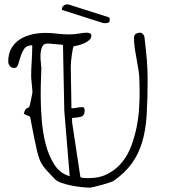

<svg xmlns="http://www.w3.org/2000/svg" viewBox="-20 -835 781 887"><path d="M232 -9Q212 -30 199 -44Q186 -58 177.5 -70.5Q169 -83 163 -98Q157 -113 151 -138Q145 -163 137.5 -200.5Q130 -238 119 -296L90 -309Q93 -323 98 -329.5Q103 -336 115 -340Q116 -342 118.5 -352.5Q121 -363 123.5 -375Q126 -387 128 -397.5Q130 -408 130 -410Q130 -413 129 -423Q128 -433 127 -444.5Q126 -456 125 -466Q124 -476 124 -479Q124 -516 126.5 -552.5Q129 -589 129 -626Q103 -626 92 -609.5Q81 -593 75 -573.5Q69 -554 64 -537.5Q59 -521 46 -521Q33 -521 25.5 -530Q18 -539 18 -551Q18 -587 33 -612.5Q48 -638 72.5 -653.5Q97 -669 127.5 -676Q158 -683 190 -683Q217 -683 243.5 -679.5Q270 -676 298 -676Q323 -676 345.5 -680Q368 -684 379 -684Q386 -684 394 -681.5Q402 -679 402 -671Q402 -658 392 -649.5Q382 -641 368.5 -635Q355 -629 341 -625.5Q327 -622 320 -621Q318 -618 316 -607Q314 -596 312 -582.5Q310 -569 308.5 -554Q307 -539 307 -528Q307 -519 307.5 -491Q308 -463 308.5 -431.5Q309 -400 309.5 -372.5Q310 -345 310 -335Q324 -335 336 -337.5Q348 -340 360 -340Q368 -340 369.5 -334.5Q371 -329 371 -324Q371 -300 353 -295.5Q335 -291 313 -290V-271L351 -19Q352 -14 365.5 -13Q379 -12 387 -12Q441 -12 480 -33Q519 -54 545.5 -87.5Q572 -121 587.5 -163.5Q603 -206 611.5 -249.5Q620 -293 622.5 -334Q625 -375 625 -405Q625 -428 624.5 -442.5Q624 -457 624 -460Q624 -485 620 -510Q616 -535 611.5 -559.5Q607 -584 603 -609Q599 -634 599 -659Q599 -673 607.5 -678.5Q616 -684 628 -684Q635 -684 641.5 -676Q648 -668 648 -658Q651 -628 654 -604Q657 -580 658.5 -558Q660 -536 661 -514Q662 -492 662 -467Q662 -374 657.5 -303Q653 -232 636.5 -177.5Q620 -123 589 -80Q558 -37 506 0Q502 3 485.5 8.5Q469 14 450.5 19Q432 24 416 28Q400 32 397 32Q382 32 358 29.5Q334 27 309 22Q284 17 263 9.5Q242 2 232 -9ZM171 -520Q171 -506 169.5 -473.5Q168 -441 168 -397Q168 -345 172.5 -284.5Q177 -224 191 -169.5Q205 -115 231.5 -74Q258 -33 302 -21L277 -324L271 -627Q271 -628 260.5 -629Q250 -630 237 -631Q224 -632 213 -633Q202 -634 201 -634Q180 -634 173.5 -616Q167 -598 167 -576Q167 -559 169 -543.5Q171 -528 171 -520ZM487 -746Q487 -734 482 -731Q477 -728 466 -728H459Q457 -728 455 -729L267 -789Q266 -789 266 -790V-792Q266 -803 274 -809Q282 -815 292 -815Q292 -814 293 -814H295H298L486 -754V-751Q486 -749 486.5 -748Q487 -747 487 -746Z"/></svg>

Font: Miltonian
Style: Regular
Weight: 400
Designer: Pablo Impallari
Foundry: Pablo Impallari
Version: Version 1.008